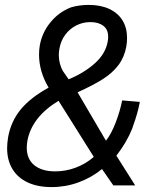

<svg xmlns="http://www.w3.org/2000/svg" viewBox="-20 -750 640 782"><path d="M9 -146.5Q9 -166 13 -191Q24.5 -255.5 64.2 -304Q104 -352.5 178 -393Q139 -459 139 -527.5Q139 -546 142 -564.5Q151 -616.5 185 -658.5Q219 -700.5 269 -720Q303 -730 341.5 -730Q390 -730 425.2 -713.5Q460.5 -697 479 -666.8Q497.5 -636.5 497.5 -595.5Q497.5 -578.5 494.5 -560.5Q486.5 -517 462.5 -485Q438.5 -453 398.8 -427.8Q359 -402.5 296 -374L411.5 -177Q433.5 -204.5 451.5 -251.8Q469.5 -299 477.5 -341L549.5 -335Q541.5 -290.5 521.5 -235.5L518 -225Q495.5 -169.5 454 -116L530.5 5H441.5L395.5 -61.5Q352.5 -26.5 299.8 -7.2Q247 12 190 12Q133.5 12 92.8 -7Q52 -26 30.5 -61.8Q9 -97.5 9 -146.5ZM362 -111 218.5 -339.5Q109 -273 91.5 -176Q89 -160 89 -149Q89 -102 119.8 -77Q150.5 -52 205 -52Q247 -52 287.8 -67Q328.5 -82 362 -111ZM219.5 -526Q219.5 -508 224 -490.8Q228.5 -473.5 237 -459.5L259.5 -427Q322 -452.5 366.2 -492Q410.5 -531.5 419 -582.5Q420.5 -592.5 420.5 -600.5Q420.5 -630.5 400.5 -645.2Q380.5 -660 348.5 -660Q317.5 -660 290.8 -646.5Q264 -633 245.8 -608.5Q227.5 -584 222 -551.5Q219.5 -537.5 219.5 -526Z"/></svg>

Font: JuliaMono
Style: Italic
Weight: 400
Italic angle: -9°
Monospace: yes
Designer: cormullion
Foundry: corm
Version: Version 0.057; ttfautohint (v1.8.4)